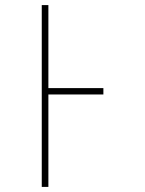

<svg xmlns="http://www.w3.org/2000/svg" viewBox="-20 -734 570 754"><path d="M144 0V-714H170V-388H386V-363H170V0Z"/></svg>

Font: Noto Sans Mono Condensed Thin
Style: Regular
Weight: 100
Width: 3
Designer: Monotype Design Team
Foundry: Monotype Imaging Inc.
Version: Version 2.014; ttfautohint (v1.8.4.7-5d5b)